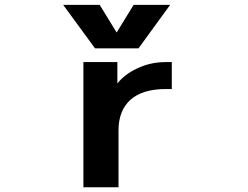

<svg xmlns="http://www.w3.org/2000/svg" viewBox="-20 -784 1040 806"><path d="M330.1 -523.4H472.7V-433.6Q503.9 -472.7 554.7 -496.1Q610.4 -523.4 675.8 -523.4H701.2V-410.2H675.8Q578.1 -410.2 527.8 -365.2Q477.5 -320.3 477.5 -236.3V2H330.1ZM469.7 -647.5 541 -763.7H694.3L561.5 -581.1H378.9L245.1 -763.7H398.4Z"/></svg>

Font: GenEi Gothic M Regular
Style: Bold
Weight: 700
Designer: o_tamon (Modified); [Source Han Sans]
Ryoko NISHIZUKA  (kana & ideographs); Paul D. Hunt (Latin, Greek & Cyrillic); Wenl
Version: Version 1.1a;Original Version 1.004